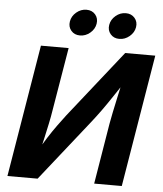

<svg xmlns="http://www.w3.org/2000/svg" viewBox="-61 -998 892 1052"><g transform="rotate(5 384.5 -472.5)"><path d="M648.4 0H496.6L551.8 -334.5Q556.2 -358.9 564 -397.5Q571.8 -436 582.5 -484.4Q593.3 -532.7 605 -586.4L625 -584Q585.9 -525.4 557.1 -482.2Q528.3 -439 503.2 -404.1Q478 -369.1 450.2 -334L185.5 0H19.5L140.1 -727.5H292.5L233.9 -377Q229.5 -347.7 220.7 -305.9Q211.9 -264.2 201.7 -219Q191.4 -173.8 182.1 -134.3L167 -140.1Q193.4 -188.5 218.8 -228Q244.1 -267.6 267.8 -300Q291.5 -332.5 312 -359.4L603.5 -727.5H769ZM564.5 -801.8Q533.7 -801.8 515.9 -822.8Q498 -843.8 502.9 -873.5Q507.8 -903.3 532.7 -924.3Q557.6 -945.3 588.4 -945.3Q619.1 -945.3 637.2 -924.3Q655.3 -903.3 650.4 -873.5Q645.5 -843.8 620.4 -822.8Q595.2 -801.8 564.5 -801.8ZM348.1 -801.8Q317.4 -801.8 299.6 -822.8Q281.7 -843.8 286.6 -873.5Q291.5 -903.3 316.4 -924.3Q341.3 -945.3 372.1 -945.3Q402.8 -945.3 420.7 -924.3Q438.5 -903.3 433.6 -873.5Q428.7 -843.8 403.8 -822.8Q378.9 -801.8 348.1 -801.8Z"/></g></svg>

Font: Inter 16pt
Style: Bold Italic
Weight: 700
Italic angle: -9.3988°
Version: Version 4.001;git-66647c0bb